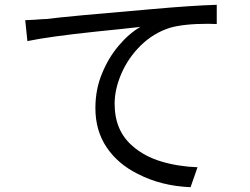

<svg xmlns="http://www.w3.org/2000/svg" viewBox="-20 -748 1040 799"><path d="M153 -668 174 -669Q259 -680 612 -710Q780 -725 882 -728V-648L846 -649Q744 -649 686 -632Q618 -610 566 -559Q514 -508 485.5 -442.5Q457 -377 457 -316Q457 -204 532 -140Q581 -97 651 -76Q721 -55 802 -52L773 31Q651 26 554 -24Q471 -65 424 -134.5Q377 -204 377 -298Q377 -377 405 -443Q431 -507 473.5 -557.5Q516 -608 564 -636Q485 -627 384 -617Q185 -596 94 -577L85 -664Q133 -666 153 -668Z"/></svg>

Font: Merged Yaku Han JP
Style: Regular
Weight: 400
Designer: Ryoko NISHIZUKA 西塚涼子 (kana, bopomofo & ideographs); Paul D. Hunt (Latin, Greek & Cyrillic); Sandoll Communications 산돌커뮤니
Foundry: Adobe
Version: Version 2.004